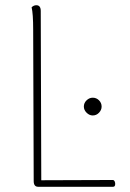

<svg xmlns="http://www.w3.org/2000/svg" viewBox="-20 -715 496 735"><path d="M138 -25 413 -26Q417 -25 419 -20.5Q421 -16 421 -11Q421 0 413 0H126Q109 0 109 -22L107 -600Q107 -663 101 -687Q109 -695 119 -695Q136 -695 136 -673ZM301 -307Q301 -321 311.5 -331Q322 -341 335 -341Q349 -341 359 -331Q369 -321 369 -307Q369 -294 359 -283.5Q349 -273 335 -273Q322 -273 311.5 -283.5Q301 -294 301 -307Z"/></svg>

Font: Arima Madurai Thin
Style: Regular
Weight: 250
Designer: Joana Correia and Natanael Gama
Foundry: NDISCOVER
Version: Version 1.020; ttfautohint (v1.5) -l 7 -r 28 -G 50 -x 13 -D 